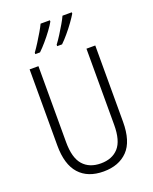

<svg xmlns="http://www.w3.org/2000/svg" viewBox="-172 -1042 914 1146"><g transform="rotate(-20 284.5 -469.0)"><path d="M493 -230Q493 -105 437 -47.5Q381 10 284 10Q184 10 130 -50Q76 -110 76 -230V-714H132V-231Q132 -132 172 -86.5Q212 -41 285 -41Q357 -41 397 -85.5Q437 -130 437 -230V-714H493ZM429 -940Q418 -921 397.5 -892.5Q377 -864 353 -835.5Q329 -807 309 -788H278V-797Q294 -818 312 -846.5Q330 -875 346 -902.5Q362 -930 370 -948H429ZM290 -940Q279 -920 258.5 -892Q238 -864 214 -836Q190 -808 169 -788H139V-797Q155 -819 173 -847.5Q191 -876 206.5 -902.5Q222 -929 231 -948H290Z"/></g></svg>

Font: Noto Sans Lao UI Cond Light
Style: Regular
Weight: 300
Width: 3
Designer: Monotype Design Team
Foundry: Monotype Imaging Inc.
Version: Version 2.000; ttfautohint (v1.8.4.7-5d5b)